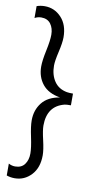

<svg xmlns="http://www.w3.org/2000/svg" viewBox="-99 -756 519 986"><g transform="rotate(10 161.0 -263.5)"><path d="M210 -264C168.7 -257.3 137.8 -241.2 117.5 -215.5C97.2 -189.8 87 -159 87 -123C87 -102.3 90.8 -74 98.5 -38C106.2 -2 110 26 110 46C110 68.7 104.5 87.5 93.5 102.5C82.5 117.5 66 125 44 125C32 125 20.7 122 10 116V178C23.3 182.7 37.3 185 52 185C86 185 114.8 172.3 138.5 147C162.2 121.7 174 87.3 174 44C174 25.3 170.2 -0.5 162.5 -33.5C154.8 -66.5 151 -91 151 -107C151 -175.7 180.7 -217.3 240 -232C245.3 -233.3 256 -234 272 -234V-295C258 -295 247.3 -295.7 240 -297C210.7 -302.3 188.5 -316.2 173.5 -338.5C158.5 -360.8 151 -388 151 -420C151 -436 154.8 -460.5 162.5 -493.5C170.2 -526.5 174 -552.3 174 -571C174 -614.3 162.2 -648.7 138.5 -674C114.8 -699.3 86 -712 52 -712C37.3 -712 23.3 -709.7 10 -705V-643C20.7 -649 32 -652 44 -652C66 -652 82.5 -644.5 93.5 -629.5C104.5 -614.5 110 -595.7 110 -573C110 -553 106.2 -525 98.5 -489C90.8 -453 87 -424.7 87 -404C87 -368 97.2 -337.3 117.5 -312C137.8 -286.7 168.7 -270.7 210 -264Z"/></g></svg>

Font: Hind Light
Style: Regular
Weight: 300
Designer: Manushi Parikh, Satya Rajpurohit
Foundry: Indian Type Foundry
Version: Version 1.201;PS 1.0;hotconv 1.0.78;makeotf.lib2.5.61930; tt